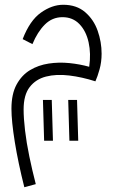

<svg xmlns="http://www.w3.org/2000/svg" viewBox="-20 -392 488 805"><path d="M82 393Q56 290 42 203Q28 116 28 64Q28 2 49.5 -37.5Q71 -77 106 -98Q141 -119 184 -125.5Q227 -132 271 -127.5Q315 -123 354 -112Q362 -167 351.5 -214.5Q341 -262 313 -291Q285 -320 242 -320Q199 -320 168 -289Q137 -258 116 -207L75 -228Q105 -306 151.5 -339Q198 -372 245 -372Q301 -372 337 -341Q373 -310 389.5 -263Q406 -216 406 -167Q406 -132 397.5 -101.5Q389 -71 380 -51Q324 -69 270 -75.5Q216 -82 173 -71Q130 -60 104.5 -27Q79 6 79 67Q79 104 85 155Q91 206 103 264Q115 322 130 380ZM271 198 266 27H303L308 198ZM165 198 160 27H197L202 198Z"/></svg>

Font: Noto Sans Arabic SemCond Light
Style: Regular
Weight: 300
Width: 4
Designer: Monotype Design Team, Nadine Chahine, Nizar Qandah and Khaled Hosny
Foundry: Monotype Imaging Inc.
Version: Version 2.012; ttfautohint (v1.8.4.7-5d5b)